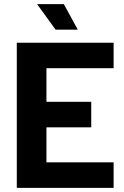

<svg xmlns="http://www.w3.org/2000/svg" viewBox="-20 -906 600 926"><path d="M61 0H528V-123H204V-292H420V-415H204V-577H528V-700H61ZM159 -886 248 -763H355L288 -886Z"/></svg>

Font: Vanilla Cream Black
Style: Regular
Weight: 900
Designer: Jeremy Tribby, Jinavaṁso
Foundry: Tribby Type
Version: Version 1.422;Glyphs 3.1.2 (3151)